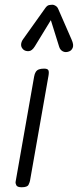

<svg xmlns="http://www.w3.org/2000/svg" viewBox="-20 -790 329 810"><path d="M71.5 0Q53 0 48.8 -8.5Q44.5 -17 46 -24L124 -467Q126 -479 130.8 -486.5Q135.5 -494 144 -497.2Q152.5 -500.5 166 -500.5Q180.5 -500.5 184 -493.8Q187.5 -487 184.5 -470L106.5 -27Q105.5 -21.5 100.5 -10.8Q95.5 0 71.5 0ZM270 -572.5Q256 -567.5 244.8 -573.5Q233.5 -579.5 229.5 -593L194.5 -705L127 -594.5Q115 -575 101.2 -574.2Q87.5 -573.5 79 -580.5Q68.5 -590 69 -601.8Q69.5 -613.5 77 -624L170 -754.5Q178.5 -767 186.8 -768.5Q195 -770 202.5 -770Q207 -770 214.5 -765.5Q222 -761 225.5 -752.5L282 -623Q292 -601 286.8 -588.5Q281.5 -576 270 -572.5Z"/></svg>

Font: Edu VIC WA NT Hand
Style: Regular
Weight: 400
Designer: Tina and Corey Anderson, Eben Sorkin, Mirko Velimirovic
Foundry: Google for Education
Version: Version 1.000